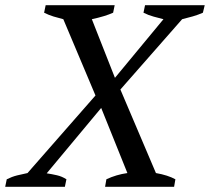

<svg xmlns="http://www.w3.org/2000/svg" viewBox="-60 -720 809 740"><path d="M499 -700H729L722 -671Q704 -663 683.5 -657Q663 -651 642 -646L404 -375L541 -53Q587 -45 616 -29L611 0H345L350 -29Q388 -47 431 -53L330 -304L120 -52Q140 -49 159.5 -44.5Q179 -40 196 -29L190 0H-40L-34 -29Q-14 -39 6 -44Q26 -49 46 -53L308 -352L184 -646Q164 -651 146 -656.5Q128 -662 110 -671L116 -700H382L376 -671Q345 -657 294 -646L383 -420L570 -646Q551 -651 532 -656Q513 -661 493 -671Z"/></svg>

Font: PTSerifItalic
Style: Italic
Weight: 400
Italic angle: -12°
Designer: A.Korolkova, O.Umpeleva, V.Yefimov
Foundry: ParaType Ltd
Version: Version 1.000W OFL